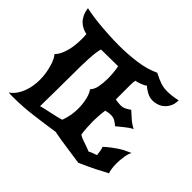

<svg xmlns="http://www.w3.org/2000/svg" viewBox="-173 -1003 1274 1274"><g transform="rotate(45 464.5 -365.5)"><path d="M872 -733Q872 -699 860 -675.5Q848 -652 830 -637Q812 -622 791 -615.5Q770 -609 751 -609Q722 -609 695 -624Q668 -639 655 -653Q649 -648 638 -642.5Q627 -637 615 -632.5Q603 -628 592.5 -625Q582 -622 577 -622Q575 -613 574 -604.5Q573 -596 573 -579Q573 -562 573 -530.5Q573 -499 573 -442Q587 -440 598.5 -438.5Q610 -437 620 -437Q643 -437 659.5 -445Q676 -453 694 -466Q713 -449 738.5 -426Q764 -403 796 -387Q769 -374 743 -352Q717 -330 695 -313Q683 -324 665 -335.5Q647 -347 624 -347Q600 -347 576 -340Q574 -329 572.5 -314.5Q571 -300 570 -284Q569 -268 568.5 -253.5Q568 -239 568 -229Q568 -206 570 -174Q572 -142 576 -116Q595 -103 621.5 -95Q648 -87 690 -70Q692 -72 701 -76Q710 -80 720 -83.5Q730 -87 738 -90Q746 -93 746 -93Q744 -110 741 -129.5Q738 -149 733 -158Q754 -177 774 -192.5Q794 -208 813.5 -221Q833 -234 853.5 -244.5Q874 -255 898 -265Q887 -245 881.5 -211.5Q876 -178 876 -145Q876 -118 879.5 -96Q883 -74 888 -64Q860 -50 842.5 -40.5Q825 -31 806.5 -21.5Q788 -12 762.5 0Q737 12 694 31Q631 21 566 12.5Q501 4 443 -8Q358 5 264.5 17Q171 29 83 29Q72 29 60.5 29Q49 29 38 28Q63 10 79.5 -14Q96 -38 106 -65.5Q116 -93 120.5 -122Q125 -151 125 -178Q125 -212 119.5 -243.5Q114 -275 106 -300.5Q98 -326 88.5 -343.5Q79 -361 72 -367Q89 -384 100.5 -408.5Q112 -433 118.5 -460Q125 -487 127.5 -514.5Q130 -542 130 -565Q130 -580 129.5 -591.5Q129 -603 128 -611Q108 -615 89.5 -624Q71 -633 55.5 -648Q40 -663 29 -685.5Q18 -708 14 -740Q29 -736 62 -730.5Q95 -725 138.5 -720.5Q182 -716 233.5 -713Q285 -710 336 -710Q417 -710 498 -721Q579 -732 642 -762Q664 -751 680.5 -743.5Q697 -736 712 -731Q727 -726 742 -723.5Q757 -721 775 -721Q821 -721 872 -733ZM249 -55Q256 -58 278 -63Q300 -68 326 -73.5Q352 -79 377.5 -85Q403 -91 417 -96Q428 -125 434 -157.5Q440 -190 440 -221Q440 -266 430.5 -307Q421 -348 404 -369Q424 -389 431 -425.5Q438 -462 438 -504Q438 -529 435.5 -556Q433 -583 428 -609Q404 -609 376.5 -608.5Q349 -608 325.5 -608Q302 -608 286 -607.5Q270 -607 269 -607Q264 -592 260.5 -565.5Q257 -539 255 -504.5Q253 -470 252.5 -429.5Q252 -389 252 -346Q252 -280 251 -211Q250 -142 249 -55Z"/></g></svg>

Font: New Rocker
Style: Regular
Weight: 400
Designer: Pablo Impallari, Brenda Gallo, Rodrigo Fuenzalida
Foundry: Pablo Impallari, Brenda Gallo, Rodrigo Fuenzalida
Version: Version 1.000; ttfautohint (v0.93) -l 8 -r 50 -G 200 -x 14 -